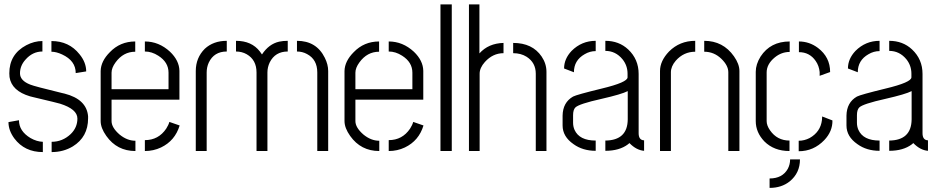

<svg xmlns="http://www.w3.org/2000/svg" viewBox="-20 -704 4383 895"><path d="M19.5 -134.8 68.4 -143.6Q68.4 -92.8 122.1 -60.5Q151.4 -43.9 179.7 -43V4.9Q94.7 4.9 46.9 -58.6Q19.5 -95.7 19.5 -134.8ZM23.4 -362.3Q23.4 -451.2 102.5 -493.2Q139.6 -512.7 177.7 -512.7V-463.9Q131.8 -463.9 98.6 -425.8Q73.2 -397.5 73.2 -362.3Q73.2 -328.1 121.1 -309.6Q139.6 -301.8 268.6 -270.5Q275.4 -268.6 281.2 -267.6Q383.8 -241.2 390.6 -162.1Q390.6 -157.2 390.6 -152.3Q390.6 -65.4 319.3 -21.5Q275.4 4.9 220.7 4.9V-43Q271.5 -43 309.6 -79.1Q340.8 -109.4 340.8 -151.4Q340.8 -195.3 259.8 -220.7Q254.9 -222.7 135.7 -251Q127 -252.9 120.1 -254.9Q34.2 -280.3 24.4 -344.7Q23.4 -353.5 23.4 -362.3ZM219.7 -462.9V-512.7Q301.8 -512.7 350.6 -451.2Q381.8 -413.1 381.8 -371.1L333 -363.3Q333 -420.9 269.5 -450.2Q242.2 -462.9 219.7 -462.9Z M449.2 -139.6V-373Q450.2 -418.9 492.2 -460.9Q540 -510.7 610.4 -510.7V-462.9Q554.7 -462.9 518.6 -413.1Q500 -387.7 500 -365.2V-288.1H765.6V-365.2Q765.6 -414.1 717.8 -444.3Q687.5 -463.9 655.3 -463.9V-510.7Q720.7 -510.7 772.5 -462.9Q815.4 -421.9 816.4 -374V-239.3H500V-139.6Q500 -109.4 537.1 -77.1Q572.3 -47.9 611.3 -47.9V0Q525.4 0 475.6 -70.3Q449.2 -107.4 449.2 -139.6ZM655.3 0V-50.8Q718.8 -50.8 754.9 -104.5Q765.6 -121.1 769.5 -135.7L817.4 -119.1Q795.9 -47.9 730.5 -16.6Q695.3 0 655.3 0Z M892.6 0V-373Q892.6 -434.6 934.6 -476.6Q974.6 -513.7 1037.1 -513.7V-463.9Q977.5 -463.9 953.1 -412.1Q943.4 -390.6 943.4 -366.2V0ZM1080.1 -463.9V-513.7Q1153.3 -513.7 1191.4 -463.9Q1196.3 -457 1201.2 -450.2Q1233.4 -499 1281.2 -509.8Q1299.8 -513.7 1321.3 -513.7V-463.9Q1262.7 -463.9 1237.3 -413.1Q1226.6 -390.6 1226.6 -366.2V0H1175.8V-366.2Q1175.8 -424.8 1129.9 -451.2Q1107.4 -463.9 1080.1 -463.9ZM1364.3 -463.9V-513.7Q1455.1 -513.7 1494.1 -434.6Q1509.8 -403.3 1509.8 -373V0H1459V-366.2Q1459 -426.8 1411.1 -452.1Q1389.6 -463.9 1364.3 -463.9Z M1585.9 -139.6V-373Q1586.9 -418.9 1628.9 -460.9Q1676.8 -510.7 1747.1 -510.7V-462.9Q1691.4 -462.9 1655.3 -413.1Q1636.7 -387.7 1636.7 -365.2V-288.1H1902.3V-365.2Q1902.3 -414.1 1854.5 -444.3Q1824.2 -463.9 1792 -463.9V-510.7Q1857.4 -510.7 1909.2 -462.9Q1952.1 -421.9 1953.1 -374V-239.3H1636.7V-139.6Q1636.7 -109.4 1673.8 -77.1Q1709 -47.9 1748 -47.9V0Q1662.1 0 1612.3 -70.3Q1585.9 -107.4 1585.9 -139.6ZM1792 0V-50.8Q1855.5 -50.8 1891.6 -104.5Q1902.3 -121.1 1906.2 -135.7L1954.1 -119.1Q1932.6 -47.9 1867.2 -16.6Q1832 0 1792 0Z M2033.2 0V-683.6H2085.9V0Z M2166 0V-683.6H2214.8V-455.1Q2256.8 -502 2327.1 -503.9V-456.1Q2277.3 -456.1 2240.2 -415Q2215.8 -387.7 2215.8 -360.4V0ZM2372.1 -456.1V-503.9Q2461.9 -503.9 2504.9 -440.4Q2527.3 -407.2 2527.3 -369.1V0H2477.5V-360.4Q2477.5 -412.1 2434.6 -439.5Q2408.2 -456.1 2372.1 -456.1Z M2602.5 -119.1Q2602.5 -67.4 2653.3 -32.2Q2696.3 -1 2756.8 -1V-48.8Q2680.7 -48.8 2658.2 -98.6Q2651.4 -114.3 2651.4 -131.8V-167Q2651.4 -192.4 2662.1 -203.1Q2678.7 -219.7 2784.2 -243.2Q2877.9 -264.6 2906.2 -279.3V-147.5Q2905.3 -49.8 2801.8 -48.8V-1Q2867.2 -1 2907.2 -31.2Q2911.1 -34.2 2914.1 -37.1Q2946.3 -3.9 2982.4 -1V-49.8Q2957 -50.8 2957 -83V-359.4Q2957 -427.7 2908.2 -473.6Q2865.2 -513.7 2801.8 -513.7V-466.8Q2849.6 -466.8 2881.8 -427.7Q2905.3 -398.4 2905.3 -360.4V-343.8Q2906.2 -320.3 2784.2 -291Q2668 -262.7 2651.4 -253.9Q2603.5 -226.6 2602.5 -165ZM2609.4 -384.8 2655.3 -367.2Q2655.3 -422.9 2705.1 -451.2Q2729.5 -465.8 2756.8 -465.8V-513.7Q2691.4 -513.7 2644.5 -466.8Q2609.4 -429.7 2609.4 -384.8Z M3056.6 0V-373Q3056.6 -419.9 3098.6 -463.9Q3148.4 -513.7 3220.7 -513.7V-462.9Q3167 -462.9 3129.9 -420.9Q3107.4 -394.5 3107.4 -367.2V0ZM3262.7 -462.9V-513.7Q3350.6 -513.7 3401.4 -441.4Q3426.8 -405.3 3426.8 -373V0H3375V-367.2Q3375 -398.4 3342.8 -429.7Q3308.6 -462.9 3262.7 -462.9Z M3567.4 171.9V127.9Q3627 127.9 3652.3 83Q3663.1 62.5 3663.1 39.1H3709Q3709 102.5 3661.1 141.6Q3623 171.9 3567.4 171.9ZM3502.9 -139.6Q3502.9 -86.9 3543 -44.9Q3587.9 0 3660.2 0V-48.8Q3602.5 -48.8 3569.3 -96.7Q3553.7 -119.1 3553.7 -139.6V-366.2Q3553.7 -405.3 3591.8 -436.5Q3623 -461.9 3661.1 -461.9V-510.7Q3571.3 -510.7 3525.4 -440.4Q3502.9 -404.3 3502.9 -369.1ZM3704.1 -460.9Q3753.9 -460.9 3782.2 -419.9Q3797.9 -397.5 3800.8 -368.2V-350.6L3849.6 -368.2Q3849.6 -437.5 3793 -480.5Q3752.9 -510.7 3704.1 -510.7ZM3703.1 1Q3772.5 1 3822.3 -50.8Q3861.3 -91.8 3860.4 -142.6L3812.5 -161.1Q3812.5 -159.2 3812 -152.8Q3811.5 -146.5 3811.5 -144.5Q3804.7 -88.9 3753.9 -60.5Q3729.5 -47.9 3703.1 -47.9Z M3925.8 -119.1Q3925.8 -67.4 3976.6 -32.2Q4019.5 -1 4080.1 -1V-48.8Q4003.9 -48.8 3981.4 -98.6Q3974.6 -114.3 3974.6 -131.8V-167Q3974.6 -192.4 3985.4 -203.1Q4002 -219.7 4107.4 -243.2Q4201.2 -264.6 4229.5 -279.3V-147.5Q4228.5 -49.8 4125 -48.8V-1Q4190.4 -1 4230.5 -31.2Q4234.4 -34.2 4237.3 -37.1Q4269.5 -3.9 4305.7 -1V-49.8Q4280.3 -50.8 4280.3 -83V-359.4Q4280.3 -427.7 4231.4 -473.6Q4188.5 -513.7 4125 -513.7V-466.8Q4172.9 -466.8 4205.1 -427.7Q4228.5 -398.4 4228.5 -360.4V-343.8Q4229.5 -320.3 4107.4 -291Q3991.2 -262.7 3974.6 -253.9Q3926.8 -226.6 3925.8 -165ZM3932.6 -384.8 3978.5 -367.2Q3978.5 -422.9 4028.3 -451.2Q4052.7 -465.8 4080.1 -465.8V-513.7Q4014.6 -513.7 3967.8 -466.8Q3932.6 -429.7 3932.6 -384.8Z"/></svg>

Font: Post No Bills Colombo
Style: Regular
Weight: 400
Designer: Kosala Senevirathne, Siva Puranthara, Lasantha Premarathna, Tharique Azeez
Foundry: Mooniak
Version: Version 1.220 ; ttfautohint (v1.6)